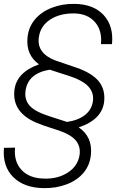

<svg xmlns="http://www.w3.org/2000/svg" viewBox="-24 -741 636 1003"><path d="M520.5 -214.4Q512.2 -117.2 387.2 -75.7Q459 -26.9 451.2 64Q446.8 119.6 413.8 159.9Q380.9 200.2 324.7 221.7Q268.6 243.2 204.1 241.7Q102.5 240.7 45.4 184.3Q-11.7 127.9 -3.4 31.2L54.7 30.3Q47.4 102.5 88.6 146.7Q129.9 190.9 206.5 191.9Q278.8 194.3 331.5 159.7Q384.3 125 392.1 65.4Q397 22.5 371.6 -7.6Q346.2 -37.6 285.2 -58.6L206.1 -84.5L167 -99.6Q41 -152.8 50.8 -265.1Q59.1 -362.3 179.7 -404.8Q111.3 -454.1 119.6 -543Q124 -597.7 157.7 -638.4Q191.4 -679.2 247.3 -700.7Q303.2 -722.2 367.7 -720.7Q465.8 -718.8 518.1 -661.6Q570.3 -604.5 561 -510.3H503.4Q510.3 -581.1 472.7 -625Q435.1 -668.9 365.2 -670.9Q287.6 -671.9 236.8 -637.9Q186 -604 178.7 -544.4Q168 -462.9 264.6 -425.3L379.4 -386.2Q457 -358.4 491.2 -317.1Q525.4 -275.9 520.5 -214.4ZM300.3 -356 235.8 -377Q121.6 -357.9 109.4 -266.6Q103 -221.2 130.4 -189.5Q157.7 -157.7 238.3 -132.3Q318.8 -106.9 326.2 -104Q385.7 -112.8 420.7 -140.9Q455.6 -168.9 461.4 -212.4Q467.3 -256.8 437.5 -289.3Q407.7 -321.8 331.5 -346.2Z"/></svg>

Font: RobotoInd Light
Style: Italic
Weight: 300
Italic angle: -12°
Designer: Google
Version: Version 2.001151; 2014